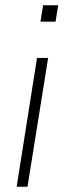

<svg xmlns="http://www.w3.org/2000/svg" viewBox="-20 -706 243 726"><path d="M133 -624 143 -686H200L190 -624ZM43 0 120 -487H162L84 0Z"/></svg>

Font: Nunito Sans 10pt Condensed ExtraLight
Style: Italic
Weight: 250
Width: 3
Italic angle: -9°
Designer: Vernon Adams
Foundry: Vernon Adams
Version: Version 3.101;gftools[0.9.27]